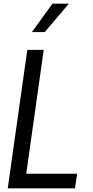

<svg xmlns="http://www.w3.org/2000/svg" viewBox="-20 -1020 505 1040"><path d="M264.2 -1000H353L222.2 -846.2H152.8ZM127.9 -750H216.8L122.1 -79.1H397.9L386.2 0H22Z"/></svg>

Font: Oakes Grotesk
Style: Italic
Weight: 400
Designer: Samuel Oakes
Foundry: Samuel Oakes
Version: Version 1.0 | wf-rip DC20170320